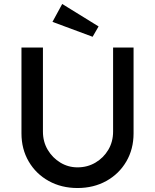

<svg xmlns="http://www.w3.org/2000/svg" viewBox="-20 -940 780 966"><path d="M88 -269V-701H196V-278Q196 -227 220 -186.5Q244 -146 283.5 -122Q323 -98 370 -98Q420 -98 460.5 -122Q501 -146 525 -186.5Q549 -227 549 -278V-701H652V-269Q652 -190 615.5 -127.5Q579 -65 515 -29.5Q451 6 370 6Q289 6 225 -29.5Q161 -65 124.5 -127.5Q88 -190 88 -269ZM446 -755 244 -830 293 -920 476 -807Z"/></svg>

Font: Mach
Style: Regular
Weight: 400
Version: Version 1.002